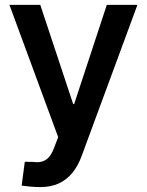

<svg xmlns="http://www.w3.org/2000/svg" viewBox="-20 -549 593 775"><path d="M143.6 206.1Q122.1 206.1 102.5 204.3Q83 202.6 67.4 200.2L80.1 104L111.8 104.5Q145 109.4 165.5 95.7Q186 82 198.7 46.9L214.8 4.4L18.1 -529.3H142.6L275.4 -128.9H279.3L411.1 -529.3H534.7L309.6 80.6Q294.9 121.1 271.7 149.2Q248.5 177.2 216.6 191.7Q184.6 206.1 143.6 206.1Z"/></svg>

Font: Inter Cardless Tabular Medium
Style: Regular
Weight: 500
Designer: Rasmus Andersson
Foundry: rsms
Version: Version 4.000;git-4fc901f